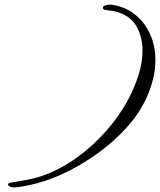

<svg xmlns="http://www.w3.org/2000/svg" viewBox="-20 -789 695 834"><path d="M36 25Q32 25 23.5 21.5Q15 18 15 13Q15 6 26 4.5Q37 3 40 2Q71 -3 100.5 -8.5Q130 -14 160 -24Q239 -51 311 -102.5Q383 -154 442 -221Q501 -288 539 -361Q564 -408 581.5 -462.5Q599 -517 599 -571Q599 -625 575.5 -670Q552 -715 498 -734Q485 -739 473.5 -741Q462 -743 449 -744Q445 -745 436 -746.5Q427 -748 427 -755Q427 -763 438.5 -766Q450 -769 454 -769H459Q521 -762 564.5 -727.5Q608 -693 631.5 -641.5Q655 -590 655 -530Q655 -486 644 -442.5Q633 -399 614 -359Q584 -295 531.5 -236.5Q479 -178 412.5 -129Q346 -80 275 -44.5Q204 -9 137 8Q114 14 86.5 19.5Q59 25 36 25Z"/></svg>

Font: Hurricane
Style: Regular
Weight: 400
Designer: Robert E. Leuschke
Foundry: Robert E. Leuschke
Version: Version 1.010; ttfautohint (v1.8.3)